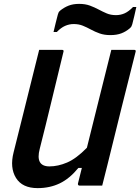

<svg xmlns="http://www.w3.org/2000/svg" viewBox="-20 -957 723 990"><path d="M174 13Q95 13 62.5 -39.5Q30 -92 50 -171Q75 -269 102 -379Q129 -489 157 -600Q163 -625 169.5 -650Q176 -675 182 -700H299Q311 -700 307 -689Q276 -562 245 -433Q214 -304 185 -190Q161 -99 235 -99Q279 -99 326 -119Q373 -139 428 -195Q459 -322 491 -448Q523 -574 554 -700H671Q683 -700 679 -689Q642 -544 606 -398.5Q570 -253 534 -107Q527 -79 520 -51.5Q513 -24 507 0H390Q385 0 383 -3.5Q381 -7 382 -11Q392 -49 402 -91H384Q339 -36 288 -11.5Q237 13 174 13ZM578 -879Q602 -879 623 -888.5Q644 -898 666 -921H683Q678 -899 672.5 -874.5Q667 -850 662 -832Q660 -825 657.5 -820.5Q655 -816 648 -810Q629 -794 605.5 -785Q582 -776 549 -776Q518 -776 494 -784.5Q470 -793 449 -804.5Q428 -816 407 -824.5Q386 -833 360 -833Q337 -833 315.5 -823.5Q294 -814 273 -792H256Q261 -814 267 -838Q273 -862 278 -881Q280 -888 282 -892.5Q284 -897 291 -903Q311 -919 334 -928Q357 -937 388 -937Q420 -937 444 -928Q468 -919 488.5 -908Q509 -897 530 -888Q551 -879 578 -879Z"/></svg>

Font: Recursive Sn Lnr St SmB
Style: Italic
Weight: 600
Italic angle: -15°
Version: Version 1.079;hotconv 1.0.112;makeotfexe 2.5.65598; ttfautoh